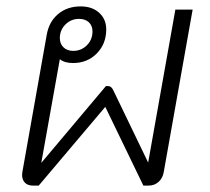

<svg xmlns="http://www.w3.org/2000/svg" viewBox="-20 -580 655 600"><path d="M582 -550 492 -44Q489 -24 476 -12Q463 0 444 0H428L309 -246L101 0H83Q67 0 58 -9Q49 -18 49 -34L50 -43L126 -471Q133 -512 161.5 -536Q190 -560 232 -560Q268 -560 290 -540Q312 -520 312 -488Q312 -443 282.5 -413Q253 -383 208 -383Q182 -383 167 -395L109 -71L311 -311H318Q328 -311 334 -298L443 -72L528 -550ZM167 -461Q167 -443 178.5 -432Q190 -421 209 -421Q234 -421 251.5 -438.5Q269 -456 269 -482Q269 -500 257.5 -510.5Q246 -521 227 -521Q202 -521 184.5 -503.5Q167 -486 167 -461Z"/></svg>

Font: Bai Jamjuree Light
Style: Italic
Weight: 300
Italic angle: -10°
Version: Version 1.000; ttfautohint (v1.6)